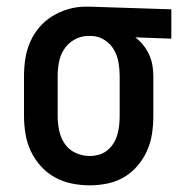

<svg xmlns="http://www.w3.org/2000/svg" viewBox="-20 -548 540 576"><path d="M249 8Q222 8 195 2.5Q168 -3 144.5 -16Q121 -29 102.5 -49.5Q84 -70 72.5 -94.5Q61 -119 56.5 -146Q52 -173 52 -200V-320Q52 -346 56 -372Q60 -398 70.5 -422Q81 -446 98 -466Q115 -486 137 -499.5Q159 -513 184.5 -520.5Q210 -528 236 -528H250L494 -520V-432L386 -436Q399 -426 409.5 -413Q420 -400 427 -385Q434 -370 437 -353.5Q440 -337 440 -320V-200Q440 -173 436 -146.5Q432 -120 421 -95.5Q410 -71 392.5 -50.5Q375 -30 352 -16.5Q329 -3 302.5 2.5Q276 8 249 8ZM249 -80Q263 -80 277 -84Q291 -88 302 -97Q313 -106 320.5 -118Q328 -130 332 -144Q336 -158 337.5 -172Q339 -186 339 -200V-320Q339 -340 335.5 -360.5Q332 -381 322 -398.5Q312 -416 294.5 -427.5Q277 -439 257 -440H244Q222 -440 203 -429Q184 -418 172.5 -400.5Q161 -383 157 -362Q153 -341 153 -320V-200Q153 -178 157.5 -156.5Q162 -135 174 -117Q186 -99 206.5 -89.5Q227 -80 249 -80Z"/></svg>

Font: Iosevka Custom Semibold
Style: Regular
Weight: 600
Designer: Belleve Invis
Foundry: Belleve Invis
Version: Version 27.0.2; ttfautohint (v1.8.4)